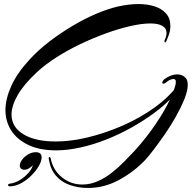

<svg xmlns="http://www.w3.org/2000/svg" viewBox="-20 -689 952 950"><path d="M416 241Q367 241 325.5 226.5Q284 212 256.5 180Q229 148 221 96V93Q221 88 224 88Q229 88 231 95Q242 152 286 188Q330 224 387 224Q427 224 464 207.5Q501 191 534 165Q567 139 595.5 109.5Q624 80 648 55Q704 -7 749.5 -74Q795 -141 821 -197Q787 -162 737.5 -126Q688 -90 629 -57Q570 -24 505.5 1.5Q441 27 377 41Q345 48 315 51.5Q285 55 258 55Q178 55 122 29Q66 3 36.5 -42Q7 -87 7 -144Q7 -200 36 -264Q65 -328 126 -394Q171 -443 227 -485.5Q283 -528 341.5 -562.5Q400 -597 456.5 -621Q513 -645 560 -656Q586 -662 613 -665.5Q640 -669 665 -669Q708 -669 743.5 -658Q779 -647 801 -623Q823 -599 823 -560Q823 -538 815.5 -517Q808 -496 803 -485Q800 -479 797 -479Q795 -479 794 -483Q793 -487 795 -491Q804 -511 804 -525Q804 -550 782.5 -561.5Q761 -573 724 -573Q682 -573 625 -560Q568 -547 504.5 -524Q441 -501 378 -471Q315 -441 259.5 -405.5Q204 -370 164 -333Q98 -272 67.5 -218.5Q37 -165 37 -123Q37 -60 96 -24.5Q155 11 255 11Q281 11 308.5 8.5Q336 6 366 1Q453 -15 543 -49.5Q633 -84 711 -134Q789 -184 840 -243Q844 -254 847 -264.5Q850 -275 850 -285Q850 -298 838 -298Q822 -298 803 -282Q795 -275 788 -275Q783 -275 783 -280Q783 -288 793 -297Q826 -321 857 -321Q883 -321 899 -303Q909 -292 909 -269Q909 -240 892.5 -199Q876 -158 850.5 -112.5Q825 -67 795.5 -24.5Q766 18 740 52Q714 86 698 103Q643 161 569.5 201Q496 241 416 241ZM29 233Q20 233 20 227Q20 221 27 220Q54 217 79 201.5Q104 186 121.5 165.5Q139 145 142 129Q135 137 123.5 144Q112 151 101 151Q91 151 84.5 145.5Q78 140 78 131Q78 118 87 104.5Q96 91 106 84Q131 64 156 64Q186 64 186 89Q186 109 171.5 133.5Q157 158 133.5 181Q110 204 82.5 218.5Q55 233 29 233Z"/></svg>

Font: Arizonia
Style: Regular
Weight: 400
Designer: Robert E. Leuschke
Foundry: Robert E. Leuschke
Version: Version 1.010; ttfautohint (v1.8.4.7-5d5b)